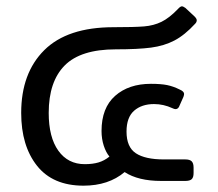

<svg xmlns="http://www.w3.org/2000/svg" viewBox="-20 -572 690 607"><path d="M47 -215Q47 -341 120 -413.5Q193 -486 339 -486Q405 -486 435.5 -488.5Q466 -491 490.5 -503Q515 -515 542 -543Q550 -552 555 -552Q559 -552 566 -547L595 -520Q602 -513 602 -508Q602 -502 597 -497Q564 -461 531.5 -444Q499 -427 457.5 -421.5Q416 -416 346 -416Q235 -416 184.5 -365Q134 -314 134 -215Q134 -138 164.5 -95.5Q195 -53 248 -53Q273 -53 291.5 -58.5Q310 -64 326 -77Q315 -90 308 -111.5Q301 -133 301 -158Q301 -231 344 -269Q387 -307 457 -307Q489 -307 508.5 -303Q528 -299 548 -289Q562 -283 562 -275Q562 -272 560 -266L548 -239Q544 -227 535 -227Q531 -227 525 -230Q497 -243 467 -243Q428 -243 404 -222Q380 -201 380 -156Q380 -107 409.5 -87.5Q439 -68 498 -68H566Q580 -68 586 -62Q592 -56 592 -42V-25Q592 -11 586 -5.5Q580 0 566 0H489Q417 0 374 -28Q323 15 244 15Q147 15 97 -48Q47 -111 47 -215Z"/></svg>

Font: Mitr Light
Style: Regular
Weight: 300
Designer: Thanarat Vachiruckul
Foundry: Cadson Demak
Version: Version 1.002